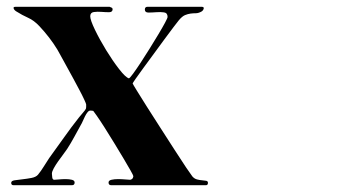

<svg xmlns="http://www.w3.org/2000/svg" viewBox="-20 -553 1040 566"><path d="M310 -530Q312 -528 312 -526Q312 -517 301.5 -517Q291 -517 279 -518Q267 -519 256.5 -517.5Q246 -516 246 -505Q246 -494 260 -465Q274 -436 293 -405Q312 -374 331 -349.5Q350 -325 360 -322Q363 -323 372.5 -336Q382 -349 394.5 -368Q407 -387 421 -409.5Q435 -432 447 -452Q459 -472 466.5 -486Q474 -500 474 -503Q474 -515 463.5 -516.5Q453 -518 440.5 -517Q428 -516 417.5 -516Q407 -516 407 -525Q407 -533 415 -533H574Q582 -533 580.5 -527.5Q579 -522 574 -519Q565 -514 557.5 -514Q550 -514 542 -513Q534 -512 525.5 -508.5Q517 -505 507 -493Q503 -488 491.5 -473Q480 -458 465 -437.5Q450 -417 433.5 -394.5Q417 -372 403 -353Q389 -334 380 -321Q371 -308 371 -307Q371 -306 383 -286.5Q395 -267 413 -238.5Q431 -210 453 -176Q475 -142 494.5 -111.5Q514 -81 528.5 -59.5Q543 -38 547 -33Q553 -26 561 -24Q569 -22 576 -21.5Q583 -21 588 -20Q593 -19 593 -14Q593 -7 587 -7H308Q300 -7 300 -15Q300 -21 308.5 -23Q317 -25 328 -25Q339 -25 349.5 -24Q360 -23 364 -23L369 -25Q373 -29 373 -34Q373 -36 364.5 -51Q356 -66 343.5 -87Q331 -108 316 -132.5Q301 -157 288 -177.5Q275 -198 265.5 -211.5Q256 -225 255 -226Q252 -227 246 -227Q242 -227 238 -222Q234 -217 230.5 -210Q227 -203 224 -196Q221 -189 219 -186Q209 -168 199 -149.5Q189 -131 178 -114Q174 -108 166.5 -98Q159 -88 151.5 -77.5Q144 -67 138.5 -57Q133 -47 133 -41Q133 -37 134 -30Q135 -23 140 -23Q144 -23 153.5 -24Q163 -25 173.5 -25Q184 -25 192 -23Q200 -21 200 -15Q200 -7 192 -7H20Q13 -7 13 -14Q13 -20 23 -21.5Q33 -23 46.5 -24.5Q60 -26 73 -28.5Q86 -31 92 -38Q101 -49 109 -62Q117 -75 125 -87Q147 -117 168.5 -147.5Q190 -178 213 -207Q216 -211 223.5 -219.5Q231 -228 233 -232Q234 -234 234 -238.5Q234 -243 234 -245Q234 -247 228.5 -259Q223 -271 214.5 -287Q206 -303 195.5 -322.5Q185 -342 175.5 -359Q166 -376 159 -389Q152 -402 149 -407Q127 -443 96 -476Q80 -493 63 -500.5Q46 -508 27 -520Q20 -525 20 -530Q20 -532 22 -532.5Q24 -533 26 -533H303Z"/></svg>

Font: SoukouMincho
Style: Regular
Weight: 400
Designer: Dr. Ken Lunde (project architect, glyph set definition & overall production); Masataka HATTORI  (production & ideograph 
Foundry: Adobe Systems Incorporated
Version: Version 1.00